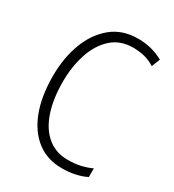

<svg xmlns="http://www.w3.org/2000/svg" viewBox="-178 -826 849 938"><g transform="rotate(30 246.5 -357.5)"><path d="M326 -675Q253 -675 205 -631.5Q157 -588 133.5 -516Q110 -444 110 -359Q110 -262 134.5 -190Q159 -118 206.5 -79Q254 -40 320 -40Q361 -40 393.5 -47.5Q426 -55 453 -68V-19Q428 -6 393 2Q358 10 316 10Q234 10 175.5 -35Q117 -80 85.5 -162.5Q54 -245 54 -359Q54 -461 85 -543.5Q116 -626 176 -675.5Q236 -725 324 -725Q363 -725 397.5 -716.5Q432 -708 467 -689L448 -642Q418 -661 387.5 -668Q357 -675 326 -675Z"/></g></svg>

Font: Noto Sans Bengali Condensed Light
Style: Regular
Weight: 300
Width: 3
Designer: Jelle Bosma - Monotype Design Team
Foundry: Monotype Imaging Inc.
Version: Version 2.003